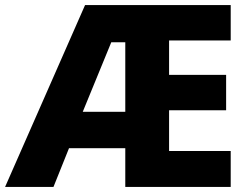

<svg xmlns="http://www.w3.org/2000/svg" viewBox="-24 -734 976 754"><path d="M882 0H468V-152H247L186 0H-4L310 -714H882V-575H640V-440H864V-301H640V-141H882ZM301 -295H468V-568H413Z"/></svg>

Font: Noto Sans Khmer ExtraBold
Style: Regular
Weight: 800
Version: Version 2.003